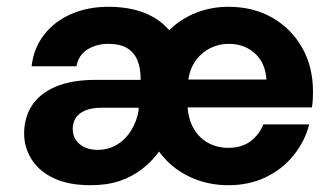

<svg xmlns="http://www.w3.org/2000/svg" viewBox="-20 -533 985 565"><path d="M246 12Q182 12 138.5 -8.5Q95 -29 73 -64Q51 -99 51 -140Q51 -187 74 -222.5Q97 -258 144 -278Q191 -298 263 -298H394Q394 -333 384 -356.5Q374 -380 353 -392Q332 -404 299 -404Q264 -404 237.5 -387.5Q211 -371 205 -338H73Q79 -391 109.5 -430.5Q140 -470 189 -491.5Q238 -513 299 -513Q359 -513 404 -495.5Q449 -478 478 -444Q511 -477 556 -495Q601 -513 652 -513Q726 -513 782 -480.5Q838 -448 869.5 -392Q901 -336 901 -264Q901 -254 900.5 -242Q900 -230 898 -217H532Q535 -180 551 -153Q567 -126 593.5 -112Q620 -98 651 -98Q692 -98 717.5 -117.5Q743 -137 755 -167H890Q877 -117 844 -76Q811 -35 762 -11.5Q713 12 652 12Q588 12 534.5 -14.5Q481 -41 448 -87Q427 -58 398 -35.5Q369 -13 332 -0.5Q295 12 246 12ZM267 -92Q299 -92 324.5 -107.5Q350 -123 366.5 -150Q383 -177 388 -209V-216H280Q250 -216 231 -208Q212 -200 203 -186Q194 -172 194 -154Q194 -135 203 -121.5Q212 -108 228.5 -100Q245 -92 267 -92ZM534 -299H764Q761 -348 730 -376Q699 -404 653 -404Q625 -404 600 -392Q575 -380 557.5 -357Q540 -334 534 -299Z"/></svg>

Font: DM Sans 17pt
Style: Bold
Weight: 700
Version: Version 4.004;gftools[0.9.30]